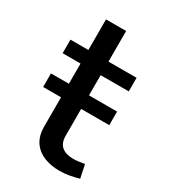

<svg xmlns="http://www.w3.org/2000/svg" viewBox="-166 -735 721 820"><g transform="rotate(30 194.0 -325.0)"><path d="M22.5 -270.5V-337.4H348.6V-270.5ZM341.8 -75.2 355.5 -10.3Q334 -3.9 309.8 0.5Q285.6 4.9 261.2 4.9Q219.7 4.9 185.5 -8.5Q151.4 -22 131.1 -51.3Q110.8 -80.6 110.8 -127.4V-437H22.5V-503.9H110.8V-654.8H210V-503.9H348.6V-437H210V-138.2Q210 -102.5 230.2 -85.7Q250.5 -68.8 286.1 -68.8Q300.3 -68.8 315.7 -71Q331.1 -73.2 341.8 -75.2Z"/></g></svg>

Font: Estedad-FD Medium
Style: Regular
Weight: 500
Designer: Amin Abedi
Version: Version 7.3